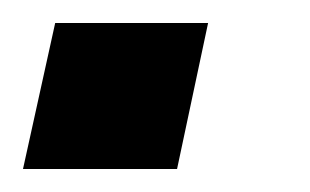

<svg xmlns="http://www.w3.org/2000/svg" viewBox="-20 -147 270 167"><path d="M0 0 28 -127H161L134 0Z"/></svg>

Font: Saira Condensed
Style: Bold Italic
Weight: 700
Width: 3
Italic angle: -12°
Designer: Hector Gatti with collaboration of the Omnibus-Type team
Foundry: Omnibus-Type
Version: Version 1.101